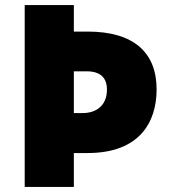

<svg xmlns="http://www.w3.org/2000/svg" viewBox="-20 -734 667 754"><path d="M595 -383C595 -528 505 -610 324 -610H270V-714H77V0H270V-133H324C527 -133 595 -253 595 -383ZM305 -290H270V-454H320C376 -454 400 -427 400 -382C400 -317 355 -290 305 -290Z"/></svg>

Font: Noto Sans Lao UI Blk
Style: Regular
Weight: 900
Designer: Monotype Design Team
Foundry: Monotype Imaging Inc.
Version: Version 2.000